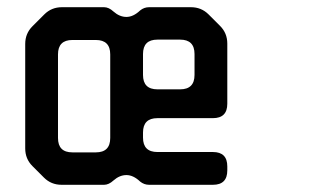

<svg xmlns="http://www.w3.org/2000/svg" viewBox="-20 -505 892 533"><path d="M377 -297V-355Q377 -395 417 -395H480Q520 -395 520 -355V-297Q520 -257 480 -257H417Q377 -257 377 -297ZM141 -122V-354Q141 -394 181 -394H246Q286 -394 286 -354V-122Q286 -82 246 -82H181Q141 -82 141 -122ZM102 -12Q122 8 151 8H269Q282 8 295 -4Q312 -19 331 -19Q350 -19 369 -1Q380 8 394 8H571Q611 8 611 -32V-43Q611 -83 571 -83H417Q377 -83 377 -123V-137Q377 -177 417 -177H571Q611 -177 611 -217V-384Q611 -413 591 -433L559 -465Q539 -485 510 -485H394Q380 -485 369 -476Q350 -458 331 -458Q312 -458 295 -473Q282 -485 269 -485H152Q123 -485 103 -465L70 -432Q50 -412 50 -383V-93Q50 -64 70 -44Z"/></svg>

Font: WD-XL Lubrifont TC
Style: Regular
Weight: 400
Designer: [WD-XL Lubrifont] Copyright 2020-2022 (c) NightFurySL2001, Skr-ZERO; [ZCOOL QingKe HuangYou] Copyright 2018-2022 (c) The
Version: Version 2.001;hotconv 1.1.1;makeotfexe 2.6.0